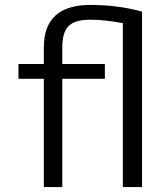

<svg xmlns="http://www.w3.org/2000/svg" viewBox="-20 -760 677 780"><path d="M479 -666Q404 -680 347 -680Q285 -680 259 -654.5Q233 -629 233 -567V-500H406V-440H233V0H158V-440H55V-500H158V-567Q158 -740 347 -740Q457 -740 557 -713V0H479Z"/></svg>

Font: M PLUS 1p
Style: Regular
Weight: 400
Version: Version 1.062